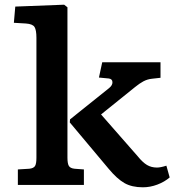

<svg xmlns="http://www.w3.org/2000/svg" viewBox="-20 -787 744 817"><path d="M56 0V-66L105 -69Q123 -71 129 -80.5Q135 -90 135 -116V-626Q135 -659 127 -672Q119 -685 90 -687L39 -690L45 -759L253 -767L267 -756V-116Q267 -91 273 -81Q279 -71 297 -69L337 -66V0ZM588 10Q541 10 509.5 -8Q478 -26 443 -68L277 -266L278 -279L444 -412Q459 -424 458.5 -437.5Q458 -451 443 -453L401 -457L415 -522H663V-456L627 -452Q607 -450 589.5 -440.5Q572 -431 554 -416L410 -300L566 -122Q587 -96 605.5 -85Q624 -74 648 -74Q663 -74 688 -82L702 -32Q680 -13 649.5 -1.5Q619 10 588 10Z"/></svg>

Font: Literata 7pt SemiBold
Style: Regular
Weight: 600
Designer: Latin by Veronika Burian and Jose Scaglione. Greek by Irene Vlachou. Cyrillic by Vera Evstafieva.
Foundry: TypeTogether
Version: Version 3.002